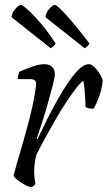

<svg xmlns="http://www.w3.org/2000/svg" viewBox="-20 -761 438 781"><path d="M109 0Q99 0 82.5 -8.5Q66 -17 52 -28Q38 -39 35 -46Q38 -59 47 -90.5Q56 -122 69 -166Q82 -210 95 -259Q104 -292 111.5 -327Q119 -362 123 -388Q127 -414 127 -421Q127 -439 103 -439H52Q52 -446 54 -455Q56 -464 58 -469Q83 -480 111.5 -490Q140 -500 160 -500Q179 -500 191 -490Q203 -480 203 -458Q203 -447 195 -415.5Q187 -384 175.5 -343.5Q164 -303 151.5 -264Q139 -225 130 -199L133 -196Q149 -230 169.5 -271Q190 -312 212.5 -352.5Q235 -393 258 -426.5Q281 -460 302 -480Q323 -500 341 -500Q353 -500 366 -486.5Q379 -473 388 -457Q397 -441 398 -434Q394 -398 383.5 -369Q373 -340 361 -319Q340 -318 328 -326Q328 -334 327 -354.5Q326 -375 324 -397Q322 -419 319 -432Q309 -427 291 -404Q273 -381 250.5 -347Q228 -313 205.5 -274Q183 -235 162.5 -197.5Q142 -160 128 -131Q119 -98 119 -62Q119 -39 124 -14Q123 -11 119 -7Q115 -3 109 0ZM324 -565 165 -691Q166 -709 180.5 -725Q195 -741 203 -741Q212 -741 251 -698Q290 -655 344 -584Q342 -579 336 -573.5Q330 -568 324 -565ZM186 -565 27 -691Q28 -709 42.5 -725Q57 -741 65 -741Q71 -741 93 -721.5Q115 -702 145.5 -666.5Q176 -631 206 -584Q204 -579 198 -573.5Q192 -568 186 -565Z"/></svg>

Font: Texturina 72pt 72pt Light
Style: Italic
Weight: 300
Italic angle: -11°
Designer: Guillermo Torres Carreño
Foundry: Omnibus-Type
Version: Version 1.002; ttfautohint (v1.8.3)